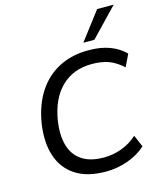

<svg xmlns="http://www.w3.org/2000/svg" viewBox="-135 -1034 955 1140"><g transform="rotate(-15 342.5 -464.0)"><path d="M375 9Q258 9 186.5 -38.5Q115 -86 88 -170.5Q61 -255 78 -366Q96 -477 147 -555Q198 -633 278 -674Q358 -715 461 -714Q533 -714 588 -693.5Q643 -673 682 -634L646 -559Q603 -598 559.5 -614Q516 -630 456 -630Q342 -630 269 -559Q196 -488 175 -357Q162 -272 179.5 -208.5Q197 -145 248 -110Q299 -75 384 -75Q438 -75 490.5 -93.5Q543 -112 590 -153L621 -80Q574 -37 508.5 -14Q443 9 375 9ZM441 -765 572 -937H674L509 -765Z"/></g></svg>

Font: Mulish ExtraLight Medium
Style: Italic
Weight: 500
Italic angle: -9°
Version: Version 3.603